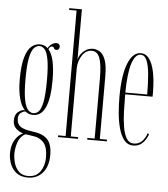

<svg xmlns="http://www.w3.org/2000/svg" viewBox="-64 -807 976 1113"><g transform="rotate(5 424.5 -250.5)"><path d="M140 249Q98 249 72.5 229Q47 209 35.8 178.5Q24.5 148 24.5 116.5Q24.5 72 43 40.5Q61.5 9 90 -3.5Q81.5 -5.5 67 -13.2Q52.5 -21 41.2 -35.8Q30 -50.5 30 -73.5Q30 -108.5 49.5 -123.5Q69 -138.5 81.5 -138.5Q83 -138.5 86 -138.5Q89 -138.5 89.5 -137.5Q68.5 -157.5 56 -202.5Q43.5 -247.5 43.5 -313.5Q43.5 -395 57 -441.5Q70.5 -488 93 -507.2Q115.5 -526.5 142 -526.5Q170 -526.5 189 -508Q195 -522 209.2 -532Q223.5 -542 237.5 -542Q247.5 -542 252.8 -536Q258 -530 258 -522Q258 -514.5 253.2 -508.5Q248.5 -502.5 240 -502.5Q229 -502.5 225.8 -511.2Q222.5 -520 212.5 -520Q207 -520 201.5 -514.8Q196 -509.5 194 -502.5Q215 -478.5 224.2 -433Q233.5 -387.5 233.5 -325.5Q233.5 -115.5 139 -115.5Q119 -115.5 108 -121.8Q97 -128 95.5 -130Q94.5 -131 90.5 -131Q81.5 -131 66.8 -121.2Q52 -111.5 52 -85.5Q52 -55 73 -40.2Q94 -25.5 145.5 -19Q204 -12 231 16.8Q258 45.5 258 106.5Q258 174.5 225 211.8Q192 249 140 249ZM139 -125.5Q156.5 -125.5 170.5 -140.5Q184.5 -155.5 192.8 -198Q201 -240.5 201 -323.5Q201 -402.5 193 -444Q185 -485.5 171.5 -501Q158 -516.5 141 -516.5Q124 -516.5 109.2 -501Q94.5 -485.5 85.5 -443Q76.5 -400.5 76.5 -320Q76.5 -238.5 85.2 -196.8Q94 -155 108.2 -140.2Q122.5 -125.5 139 -125.5ZM140 240Q187 240 210.8 205.8Q234.5 171.5 234.5 124.5Q234.5 64.5 211.5 38.2Q188.5 12 154.5 7.5Q128 3.5 119 2Q110 0.5 103.5 0Q73 17 61.5 51Q50 85 50 117.5Q50 144 58.2 172.5Q66.5 201 86.2 220.5Q106 240 140 240Z M293.5 0V-10H337V-740H293.5V-750H367V-454.5Q368.5 -470 380 -487Q391.5 -504 410.2 -515.8Q429 -527.5 451.5 -527.5Q471 -527.5 490.5 -516.2Q510 -505 523 -472Q536 -439 536 -373.5V-10H578V0H463.5V-10H506V-360Q506 -440.5 492 -478Q478 -515.5 445.5 -515.5Q411.5 -515.5 390 -483Q368.5 -450.5 367 -409V-10H410V0Z M731.5 11Q699.5 11 679.2 -14Q659 -39 647.8 -79.8Q636.5 -120.5 632.2 -168.5Q628 -216.5 628 -262.5Q628 -389 655.5 -457.8Q683 -526.5 730 -526.5Q756.5 -526.5 774 -506Q791.5 -485.5 801.5 -452.5Q811.5 -419.5 815.5 -381.5Q819.5 -343.5 819.5 -308.5Q819.5 -301.5 819.5 -294.8Q819.5 -288 819 -281H660V-278Q660 -231.5 661.5 -182.8Q663 -134 669.8 -92.8Q676.5 -51.5 691.5 -26.2Q706.5 -1 733.5 -1Q765 -1 783.8 -22Q802.5 -43 809 -67.5L818 -62.5Q808 -32 786.2 -10.5Q764.5 11 731.5 11ZM730 -517.5Q697.5 -517.5 679.2 -460.2Q661 -403 660 -291H787Q787 -355.5 782.5 -406.8Q778 -458 765.8 -487.8Q753.5 -517.5 730 -517.5Z"/></g></svg>

Font: Imbue 100pt Thin
Style: Regular
Weight: 100
Designer: Tyler Finck
Foundry: Etcetera Type Company
Version: Version 1.102; ttfautohint (v1.8.3)